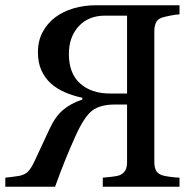

<svg xmlns="http://www.w3.org/2000/svg" viewBox="-33 -713 749 733"><path d="M652.3 0H359.4V-34.7Q371.1 -35.6 393.3 -38.1Q415.5 -40.5 424.3 -44.4Q439 -50.8 445.6 -63Q452.1 -75.2 452.1 -94.2V-314H406.2Q350.1 -314 319.3 -291Q288.6 -268.1 254.4 -191.9Q232.4 -142.6 215.6 -101.1Q198.7 -59.6 177.2 0H-12.7V-34.7Q-1.5 -36.1 12.5 -37.6Q26.4 -39.1 40 -41.5Q60.1 -45.4 72.3 -56.4Q84.5 -67.4 99.1 -98.1Q111.8 -126 128.9 -162.1Q146 -198.2 155.3 -218.8Q177.2 -267.1 206.8 -292.5Q236.3 -317.9 281.2 -333V-339.8Q246.6 -347.2 216.1 -360.1Q185.5 -373 162.1 -393.6Q138.7 -414.6 125.2 -444.1Q111.8 -473.6 111.8 -513.2Q111.8 -557.1 129.9 -590.8Q147.9 -624.5 178.7 -647.5Q208 -669.4 248 -681.2Q288.1 -692.9 331.5 -692.9H652.3V-658.2Q638.7 -657.7 616.7 -653.3Q594.7 -648.9 584.5 -645.5Q567.9 -639.6 562 -625.5Q556.2 -611.3 556.2 -595.2V-94.2Q556.2 -77.1 561.5 -64.2Q566.9 -51.3 584.5 -44.4Q593.3 -41 615.2 -38.1Q637.2 -35.2 652.3 -34.7ZM452.1 -356V-653.3H368.2Q304.7 -653.3 267.3 -612.5Q230 -571.8 230 -506.8Q230 -432.6 272.9 -394.3Q315.9 -356 386.7 -356Z"/></svg>

Font: UniBurma_GGSerif
Style: Book
Weight: 400
Designer: Victor San Kho Lin (for Burmese only and related typography optimization with it)
Foundry: http://www.unimm.org
Version: 2.0